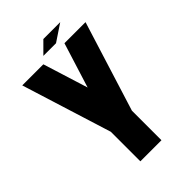

<svg xmlns="http://www.w3.org/2000/svg" viewBox="-238 -909 1006 1006"><g transform="rotate(-45 265.5 -406.0)"><path d="M343.8 -218.8V0H187.5V-218.8L31.2 -718.8H187.5L265.6 -468.8L343.8 -718.8H500ZM312.5 -750H218.8L281.2 -812.5H406.2Z"/></g></svg>

Font: Signwood
Style: Regular
Weight: 400
Designer: GGBotNet
Foundry: GGBotNet
Version: 0.95